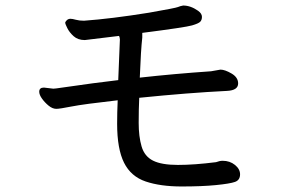

<svg xmlns="http://www.w3.org/2000/svg" viewBox="-20 -681 1040 695"><path d="M637 -6Q561 -6 507.5 -24Q454 -42 429 -92Q404 -142 404 -233Q404 -273 406 -318Q282 -304 239 -295.5Q196 -287 184 -287Q170 -287 156 -298.5Q142 -310 132 -324Q122 -338 122 -349Q122 -364 139 -364L173 -360L184 -361Q336 -383 408 -391L414 -538Q414 -544 411 -551L287 -536Q262 -536 246.5 -550Q231 -564 223.5 -579.5Q216 -595 216 -598Q216 -602 221.5 -607.5Q227 -613 235 -613Q242 -613 254.5 -609.5Q267 -606 284 -606Q382 -613 519 -635Q616 -652 624 -655.5Q632 -659 643 -661Q670 -661 697 -642Q711 -632 711 -620Q711 -609 705 -602.5Q699 -596 675 -589Q651 -582 495 -562V-545Q490 -502 486 -400Q612 -414 744 -423L778 -429Q794 -429 818 -415Q842 -401 842 -379Q842 -354 802 -352Q661 -345 484 -327Q482 -286 482 -236Q482 -187 492.5 -151Q503 -115 534 -99.5Q565 -84 624 -84Q683 -84 762 -94Q775 -99 786 -99Q812 -99 830.5 -84Q849 -69 849 -50Q849 -29 830.5 -22.5Q812 -16 761.5 -11Q711 -6 637 -6Z"/></svg>

Font: LXGW WenKai Lite Medium
Style: Regular
Weight: 500
Designer: LXGW / Fontworks Inc.
Foundry: LXGW / Fontworks Inc.
Version: Version 1.511; March 25, 2025